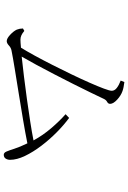

<svg xmlns="http://www.w3.org/2000/svg" viewBox="153 -874 693 1040"><g transform="rotate(90 500.0 -353.5)"><path d="M598.1 -361.8 618.2 -380.9Q655.8 -353.5 695.6 -314.2Q735.4 -274.9 769.3 -230.2Q803.2 -185.5 824.2 -141.6Q845.2 -97.7 845.2 -61Q845.2 -47.4 838.4 -37.1Q831.5 -26.9 817.9 -26.9Q806.6 -26.9 800.3 -41.7Q793.9 -56.6 784.9 -85Q775.9 -113.3 755.9 -154.8Q700.2 -143.6 629.2 -131.6Q558.1 -119.6 485.4 -107.9Q412.6 -96.2 351.1 -86.2Q289.6 -76.2 252.9 -68.8Q237.8 -65.9 225.6 -54.4Q213.4 -43 202.1 -43Q188 -43 168.2 -61.3Q148.4 -79.6 140.1 -97.2Q133.8 -113.3 133.8 -130.9L147 -138.2Q170.9 -117.2 193.8 -117.2Q208 -117.2 237.8 -120.1Q256.3 -149.9 280.8 -194.6Q305.2 -239.3 331.3 -290.8Q357.4 -342.3 382.3 -394Q407.2 -445.8 427.2 -491.2Q447.3 -536.6 459.2 -568.6Q471.2 -600.6 471.2 -611.8Q471.2 -627 456.1 -638.9Q440.9 -650.9 416 -660.2L423.8 -680.2Q437.5 -678.7 451.4 -675.8Q465.3 -672.9 473.1 -669.9Q497.1 -661.6 519.5 -640.9Q542 -620.1 542 -603Q542 -592.3 531.5 -586.9Q521 -581.5 515.1 -568.8Q501.5 -540 480.5 -496.6Q459.5 -453.1 434.1 -402.8Q408.7 -352.5 382.1 -301Q355.5 -249.5 330.6 -203.6Q305.7 -157.7 286.1 -124Q333 -128.9 392.8 -136.2Q452.6 -143.6 516.1 -152.3Q579.6 -161.1 637.9 -170.2Q696.3 -179.2 740.2 -188Q712.4 -238.8 674.3 -283.4Q636.2 -328.1 598.1 -361.8Z"/></g></svg>

Font: Source Han Serif CN ExtraLight
Style: Regular
Weight: 250
Designer: Ryoko NISHIZUKA  (kana & ideographs); Frank Grießhammer (Latin, Greek & Cyrillic); Wenlong ZHANG  (bopomofo); Sandoll Co
Foundry: Adobe Systems Incorporated
Version: Version 1.001;PS 1.001;hotconv 16.6.54;makeotf.lib2.5.65590